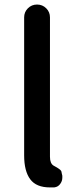

<svg xmlns="http://www.w3.org/2000/svg" viewBox="-20 -817 338 850"><path d="M201.2 12.7Q140.6 12.7 113.8 -23.4Q86.9 -59.6 86.9 -128.9V-740.2Q86.9 -763.7 103.5 -780.3Q120.1 -796.9 144 -796.9Q168 -796.9 184.6 -780.3Q201.2 -763.7 201.2 -740.2V-123Q201.2 -93.8 216.8 -84Q218.8 -83 225.6 -79.1Q232.4 -75.2 235.4 -73.2Q238.3 -71.3 243.2 -67.9Q248 -64.5 250.5 -60.5Q252.9 -56.6 252.9 -51.8L255.9 -39.1Q255.9 -35.2 255.9 -30.3Q255.9 -16.6 248 -4.9Q238.3 10.7 219.7 12.7Q210.9 12.7 201.2 12.7Z"/></svg>

Font: Gen Jyuu Gothic P Medium
Style: Regular
Weight: 500
Designer: [Source Han Sans]
Ryoko NISHIZUKA  (kana & ideographs); Paul D. Hunt (Latin, Greek & Cyrillic); Wenlong ZHANG  (bopomofo
Version: Version 1.002.20150607